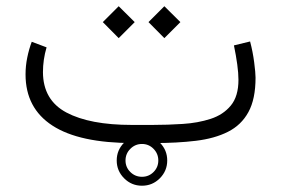

<svg xmlns="http://www.w3.org/2000/svg" viewBox="-20 -462 908 620"><path d="M356.9 56.2Q356.9 22.5 380.9 -1.5Q404.8 -25.4 438.5 -25.4Q472.2 -25.4 496.1 -1.5Q520 22.5 520 56.2Q520 89.8 496.1 113.8Q472.2 137.7 438.5 137.7Q404.8 137.7 380.9 113.8Q356.9 89.8 356.9 56.2ZM385.3 56.2Q385.3 78.1 400.9 93.5Q416.5 108.9 438.5 108.9Q460.4 108.9 475.8 93.5Q491.2 78.1 491.2 56.2Q491.2 34.2 475.8 18.6Q460.4 2.9 438.5 2.9Q416.5 2.9 400.9 18.6Q385.3 34.2 385.3 56.2ZM476.1 0H410.2Q236.3 0 149.4 -56.4Q62.5 -112.8 62.5 -221.7Q62.5 -249 67.9 -275.6Q73.2 -302.2 82.5 -327.1L130.4 -309.1Q118.7 -269.5 118.7 -229Q119.1 -138.7 194.6 -98.6Q270 -58.6 405.3 -58.6H472.7Q521.5 -58.6 570.3 -61.8Q619.1 -64.9 659.9 -78.1Q700.7 -91.3 725.3 -121.1Q750 -150.9 750 -204.1Q750 -225.6 746.1 -254.2Q742.2 -282.7 735.4 -315.4L787.6 -328.1Q796.4 -294.9 800.8 -260.7Q805.2 -226.6 805.2 -211.4Q805.2 -142.1 782.2 -100.1Q759.3 -58.1 716.1 -36.4Q672.9 -14.6 612.3 -7.3Q551.8 0 476.1 0ZM459.5 -390.6 510.7 -441.9 562.5 -390.6 510.7 -338.9ZM312 -390.6 363.3 -441.9 415 -390.6 363.3 -338.9Z"/></svg>

Font: Vazir Thin
Style: Thin
Weight: 100
Designer: Saber Rastikerdar
Foundry: Saber Rastikerdar
Version: Version 30.0.0